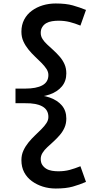

<svg xmlns="http://www.w3.org/2000/svg" viewBox="-20 -892 524 1103"><path d="M300 191Q261 191 226 180Q191 169 163 148.5Q135 128 119 98Q103 68 103 28Q103 -2 114.5 -27Q126 -52 143.5 -73.5Q161 -95 180.5 -113.5Q200 -132 218 -150Q236 -168 247 -185Q258 -202 258 -220Q258 -261 223.5 -280.5Q189 -300 124 -299H69V-383H124Q189 -383 223.5 -402Q258 -421 258 -461Q258 -479 247 -496Q236 -513 218 -531Q200 -549 180.5 -567.5Q161 -586 143.5 -607.5Q126 -629 114.5 -654Q103 -679 103 -710Q103 -749 119 -779.5Q135 -810 163 -830.5Q191 -851 226 -861.5Q261 -872 300 -872Q359 -872 398 -861Q437 -850 474 -835L442 -745Q410 -758 380.5 -765.5Q351 -773 315 -773Q297 -773 278.5 -770Q260 -767 246 -759Q232 -751 223 -737Q214 -723 214 -703Q214 -684 224.5 -667.5Q235 -651 252 -635.5Q269 -620 287.5 -603Q306 -586 323 -566.5Q340 -547 350.5 -523.5Q361 -500 361 -470Q361 -426 335.5 -395.5Q310 -365 266 -349.5Q222 -334 165 -334V-347Q222 -347 266 -331.5Q310 -316 335.5 -286Q361 -256 361 -211Q361 -182 350.5 -158.5Q340 -135 323 -115.5Q306 -96 287.5 -79Q269 -62 252 -46.5Q235 -31 224.5 -14Q214 3 214 21Q214 42 223 55.5Q232 69 246 77.5Q260 86 278.5 89Q297 92 315 92Q351 92 380.5 84Q410 76 442 63L474 153Q437 169 398 180Q359 191 300 191Z"/></svg>

Font: BioRhyme SemiBold
Style: Regular
Weight: 600
Designer: Aoife Mooney
Foundry: Aoife Mooney Type
Version: Version 1.600;gftools[0.9.33]